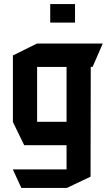

<svg xmlns="http://www.w3.org/2000/svg" viewBox="-20 -729 535 952"><path d="M86 203 44 112V111H310V-9H100L44 -124V-454L163 -513H489V-512L439 -397H430L429 147L311 203ZM164 -397V-125H310V-397ZM229 -617V-709H352V-617Z"/></svg>

Font: Foldit Thin Medium
Style: Regular
Weight: 500
Version: Version 1.003